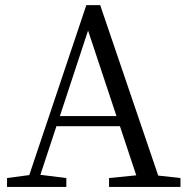

<svg xmlns="http://www.w3.org/2000/svg" viewBox="-20 -739 742 759"><path d="M7.8 0V-35.2L95.7 -46.9L321.3 -718.8H376L605.5 -44.9L693.4 -35.2V0H411.1V-35.2L518.6 -45.9L454.1 -240.2H203.1L139.6 -47.9L242.2 -35.2V0ZM216.8 -280.3H440.4L328.1 -618.2Z"/></svg>

Font: Bpmf Zihi Box R
Style: R
Weight: 400
Foundry: But Ko
Version: Version 1.320